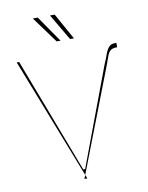

<svg xmlns="http://www.w3.org/2000/svg" viewBox="-102 -1032 852 1104"><g transform="rotate(-10 324.5 -480.0)"><path d="M527 -625Q540.5 -655.9 549.5 -681.8Q558.6 -707.7 571 -723.2Q583.5 -738.6 606.5 -738.6H616.5V-713.1H610.8Q587.4 -712.7 576 -702.1Q564.6 -691.4 557.5 -671.2Q550.4 -650.9 539.8 -622.2L308.2 -22L316.8 0H299.7L308.2 -22L32.7 -727.3H46.9L302.6 -55.4H313.9ZM279.8 -806.8 167.6 -960.2H196.7L302.6 -806.8ZM358 -806.8 267.8 -960.2H295.5L380.7 -806.8Z"/></g></svg>

Font: Inter Thin BETA
Style: Regular
Weight: 100
Designer: Rasmus Andersson
Foundry: rsms
Version: Version 3.011;git-f93a4a705